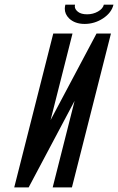

<svg xmlns="http://www.w3.org/2000/svg" viewBox="-20 -812 512 832"><path d="M303.3 -375 104.2 0H41.7L210.8 -666.7H294.2L199.2 -291.7L398.3 -666.7H460.8L291.7 0H208.3ZM430 -791.7H471.7Q463.3 -756.7 426.7 -732.5Q390 -708.3 346.7 -708.3Q304.2 -708.3 279.2 -732.5Q260.8 -750.8 260.8 -774.2Q260.8 -782.5 263.3 -791.7H305Q304.2 -787.5 304.2 -784.2Q304.2 -771.7 317.9 -760.8Q331.7 -750 357.5 -750Q383.3 -750 404.6 -762.1Q425.8 -774.2 430 -791.7Z"/></svg>

Font: Yulong
Style: Italic
Weight: 400
Italic angle: -14.25°
Designer: GGBotNet
Foundry: f0n7.com
Version: 1.00